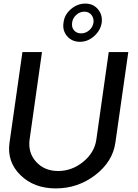

<svg xmlns="http://www.w3.org/2000/svg" viewBox="-20 -1040 769 1070"><path d="M426 -807Q381 -807 354 -838.5Q327 -870 334 -914Q339 -958 375 -989Q411 -1020 456 -1020Q499 -1020 525.5 -989Q552 -958 547 -914Q540 -870 504.5 -838.5Q469 -807 426 -807ZM501 -914Q504 -939 489.5 -957Q475 -975 450 -975Q425 -975 405 -957Q385 -939 382 -914Q378 -888 392.5 -871Q407 -854 432 -854Q457 -854 477 -871Q497 -888 501 -914ZM291 10Q169 10 93.5 -64.5Q18 -139 33 -245L105 -750H214L145 -263Q135 -189 181.5 -138Q228 -87 304 -87Q381 -87 444 -138.5Q507 -190 517 -263L586 -750H695L623 -245Q608 -139 511 -64.5Q414 10 291 10Z"/></svg>

Font: Oakes Grotesk Medium
Style: Italic
Weight: 500
Italic angle: -8°
Designer: Samuel Oakes
Foundry: Samuel Oakes
Version: Version 1.000;PS 001.000;hotconv 1.0.88;makeotf.lib2.5.64775